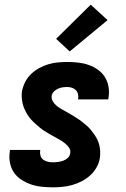

<svg xmlns="http://www.w3.org/2000/svg" viewBox="-20 -793 540 821"><path d="M206 8Q182 8 158 5.5Q134 3 112.5 -4.5Q91 -12 71.5 -24.5Q52 -37 39.5 -55.5Q27 -74 22.5 -97.5Q18 -121 22 -145L23 -152H152V-150Q150 -139 153 -128Q156 -117 164.5 -110.5Q173 -104 184 -101.5Q195 -99 206 -99Q217 -99 228 -100.5Q239 -102 249.5 -105.5Q260 -109 269 -117Q278 -125 280 -136Q283 -150 275.5 -161Q268 -172 258 -180Q248 -188 237 -194.5Q226 -201 214.5 -207Q203 -213 192 -219.5Q181 -226 170 -233Q159 -240 149.5 -248Q140 -256 130.5 -264.5Q121 -273 112.5 -282.5Q104 -292 97.5 -302.5Q91 -313 85.5 -325Q80 -337 77 -349.5Q74 -362 73 -375.5Q72 -389 74 -403Q78 -423 87.5 -442Q97 -461 112.5 -476Q128 -491 147 -501.5Q166 -512 186 -518Q206 -524 226.5 -526Q247 -528 267 -528Q291 -528 314 -525.5Q337 -523 358.5 -515.5Q380 -508 398.5 -495Q417 -482 428.5 -463.5Q440 -445 444 -422Q448 -399 444 -375L443 -368H314V-371Q316 -381 313.5 -391Q311 -401 304 -408Q297 -415 287 -418Q277 -421 267 -421Q257 -421 247.5 -419.5Q238 -418 228.5 -414Q219 -410 211 -402Q203 -394 201 -385Q199 -371 206 -359.5Q213 -348 223 -340Q233 -332 244.5 -325.5Q256 -319 267 -313Q278 -307 288.5 -300.5Q299 -294 310 -287Q321 -280 331 -272Q341 -264 351 -255.5Q361 -247 368.5 -237.5Q376 -228 383.5 -217.5Q391 -207 396.5 -195.5Q402 -184 405 -171Q408 -158 408.5 -144.5Q409 -131 407 -118Q404 -97 393 -77.5Q382 -58 365.5 -43Q349 -28 329.5 -18Q310 -8 289 -2Q268 4 247 6Q226 8 206 8ZM278 -573 220 -627 368 -773 440 -707Z"/></svg>

Font: Iosevka SS18 Heavy
Style: Italic
Weight: 900
Italic angle: -9°
Monospace: yes
Designer: Belleve Invis
Foundry: Belleve Invis
Version: Version 25.1.1; ttfautohint (v1.8.4)